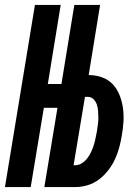

<svg xmlns="http://www.w3.org/2000/svg" viewBox="-37 -755 557 775"><path d="M-17 0 104 -735H208L156 -416H211L263 -735H367L321 -452Q349 -452 374.5 -443Q400 -434 417.5 -415.5Q435 -397 445 -372.5Q455 -348 459 -321Q463 -294 461.5 -266Q460 -238 455 -210Q451 -185 444.5 -160.5Q438 -136 427.5 -113Q417 -90 400.5 -68.5Q384 -47 363 -31Q342 -15 317 -7.5Q292 0 268 0H142L195 -320H140L87 0ZM260 -88H267Q281 -88 294 -96.5Q307 -105 316 -117Q325 -129 331 -142Q337 -155 341.5 -169Q346 -183 348.5 -196.5Q351 -210 354 -224Q356 -238 358 -252Q360 -266 360 -279.5Q360 -293 359 -306.5Q358 -320 354 -332.5Q350 -345 340.5 -354.5Q331 -364 317 -364H306Z"/></svg>

Font: Iosevka SS18
Style: Bold Italic
Weight: 700
Italic angle: -9°
Monospace: yes
Designer: Belleve Invis
Foundry: Belleve Invis
Version: Version 25.1.1; ttfautohint (v1.8.4)